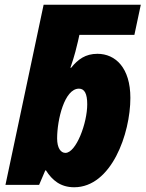

<svg xmlns="http://www.w3.org/2000/svg" viewBox="-20 -780 614 810"><path d="M293 10C450 10 530 -216 530 -367C530 -494 467 -553 391 -553C341 -553 309 -530 280 -494H277C295 -545 304 -585 309 -606L315 -633H547L574 -760H164L3 0H145L171 -61H174C200 -20 235 10 293 10ZM256 -135C236 -135 221 -156 221 -196C221 -275 252 -406 313 -406C337 -406 348 -384 348 -340C348 -260 301 -135 256 -135Z"/></svg>

Font: Noto Sans SemiCondensed Black
Style: Italic
Weight: 900
Width: 4
Italic angle: -12°
Designer: Monotype Design Team
Foundry: Monotype Imaging Inc.
Version: Version 2.013